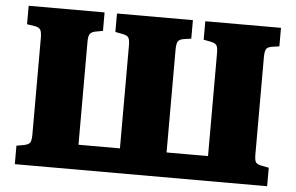

<svg xmlns="http://www.w3.org/2000/svg" viewBox="-50 -776 1308 849"><g transform="rotate(5 604.0 -351.5)"><path d="M44 0V-82L78 -88Q97 -92 103.5 -101Q110 -110 110 -138V-566Q110 -593 103.5 -603Q97 -613 77 -616L44 -621V-703H381V-621L348 -615Q329 -611 323 -601Q317 -591 317 -565V-110H501V-567Q501 -592 495 -601.5Q489 -611 468 -615L436 -621V-703H773V-621L740 -616Q721 -613 714.5 -603Q708 -593 708 -566V-110H892V-567Q892 -592 886 -601.5Q880 -611 859 -615L828 -621V-703H1164V-621L1131 -616Q1112 -613 1106 -603Q1100 -593 1100 -566V-135Q1100 -108 1106.5 -100Q1113 -92 1133 -88L1164 -82V0Z"/></g></svg>

Font: Literata 18pt ExtraBold
Style: Regular
Weight: 800
Designer: Latin by Veronika Burian and Jose Scaglione. Greek by Irene Vlachou. Cyrillic by Vera Evstafieva.
Foundry: TypeTogether
Version: Version 3.103;gftools[0.9.29]